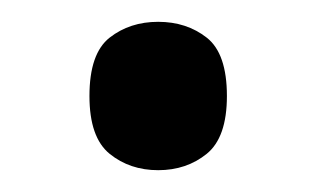

<svg xmlns="http://www.w3.org/2000/svg" viewBox="-20 -149 290 176"><path d="M125 7Q99 7 80.5 -8Q62 -23 62 -61Q62 -100 80.5 -114.5Q99 -129 125 -129Q151 -129 169.5 -114.5Q188 -100 188 -61Q188 -23 169.5 -8Q151 7 125 7Z"/></svg>

Font: Noto Serif Test
Style: Regular
Weight: 400
Version: Version 1.000